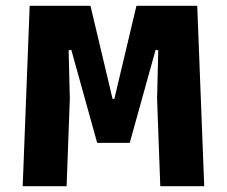

<svg xmlns="http://www.w3.org/2000/svg" viewBox="-20 -640 780 660"><path d="M82 -620H291L367 -300H373L449 -620H658L682 0H531L520 -300L524 -467L515 -469L426 -149H314L225 -469L216 -467L220 -300L209 0H58Z"/></svg>

Font: Athiti
Style: Bold
Weight: 700
Designer: CadsonDemak Team
Foundry: CadsonDemak
Version: Version 1.033